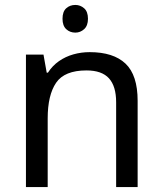

<svg xmlns="http://www.w3.org/2000/svg" viewBox="-20 -757 658 777"><path d="M285 -737Q305 -737 320.5 -723.5Q336 -710 336 -681Q336 -653 320.5 -639Q305 -625 285 -625Q263 -625 248 -639Q233 -653 233 -681Q233 -710 248 -723.5Q263 -737 285 -737ZM343 -546Q439 -546 488 -499.5Q537 -453 537 -349V0H450V-343Q450 -408 421 -440Q392 -472 330 -472Q241 -472 207 -422Q173 -372 173 -278V0H85V-536H156L169 -463H174Q192 -491 218.5 -509.5Q245 -528 277 -537Q309 -546 343 -546Z"/></svg>

Font: hex115
Style: Regular
Weight: 400
Designer: Monotype Design Team
Foundry: Monotype Imaging Inc.
Version: Version 2.013